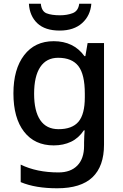

<svg xmlns="http://www.w3.org/2000/svg" viewBox="-20 -770 661 1030"><path d="M268 -549Q375 -549 433 -469H438L450 -539H538V6Q538 122 476 181Q414 240 287 240Q229 240 180.5 232Q132 224 91 207V113Q177 155 294 155Q359 155 395 118Q431 81 431 13V-5Q431 -18 432 -39Q433 -60 434 -71H430Q402 -29 361 -9.5Q320 10 268 10Q166 10 109 -63.5Q52 -137 52 -269Q52 -399 109.5 -474Q167 -549 268 -549ZM292 -460Q229 -460 196 -410.5Q163 -361 163 -267Q163 -174 196 -125.5Q229 -77 294 -77Q367 -77 401 -117Q435 -157 435 -248V-268Q435 -371 400.5 -415.5Q366 -460 292 -460ZM470 -750Q465 -686 420.5 -646Q376 -606 300 -606Q222 -606 180.5 -645Q139 -684 135 -750H199Q203 -709 230 -698.5Q257 -688 302 -688Q340 -688 370 -699.5Q400 -711 405 -750Z"/></svg>

Font: Noto Sans Sora Sompeng Medium
Style: Regular
Weight: 500
Designer: Monotype Design Team. David Williams.
Foundry: Monotype Imaging Inc.
Version: Version 2.101; ttfautohint (v1.8.4.7-5d5b)